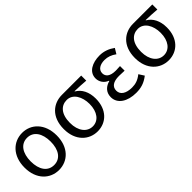

<svg xmlns="http://www.w3.org/2000/svg" viewBox="107 -1315 2085 2085"><g transform="rotate(-45 1149.5 -272.0)"><path d="M299 13C435 13 546 -90 546 -271C546 -453 435 -557 299 -557C163 -557 51 -453 51 -271C51 -90 163 13 299 13ZM299 -63C202 -63 146 -144 146 -271C146 -397 202 -481 299 -481C396 -481 452 -397 452 -271C452 -144 396 -63 299 -63Z M892 13C1025 13 1129 -85 1129 -254C1129 -357 1089 -432 1022 -470V-474C1082 -473 1132 -470 1193 -465V-543H896C768 -543 648 -456 648 -265C648 -86 761 13 892 13ZM893 -63C806 -63 743 -141 743 -265C743 -402 808 -467 894 -467C988 -467 1040 -370 1040 -261C1040 -139 979 -63 893 -63Z M1484 13C1559 13 1616 -4 1681 -54L1642 -115C1591 -74 1546 -60 1493 -60C1400 -60 1346 -97 1346 -157C1346 -217 1391 -250 1480 -250C1507 -250 1533 -249 1564 -247V-318C1538 -316 1518 -315 1497 -315C1409 -315 1372 -350 1372 -399C1372 -455 1424 -484 1491 -484C1541 -484 1585 -467 1627 -436L1664 -497C1613 -534 1554 -557 1488 -557C1377 -557 1281 -509 1281 -411C1281 -360 1311 -310 1367 -290V-285C1306 -269 1254 -227 1254 -150C1254 -49 1350 13 1484 13Z M1984 13C2117 13 2221 -85 2221 -254C2221 -357 2181 -432 2114 -470V-474C2174 -473 2224 -470 2285 -465V-543H1988C1860 -543 1740 -456 1740 -265C1740 -86 1853 13 1984 13ZM1985 -63C1898 -63 1835 -141 1835 -265C1835 -402 1900 -467 1986 -467C2080 -467 2132 -370 2132 -261C2132 -139 2071 -63 1985 -63Z"/></g></svg>

Font: Noto Sans CJK SC Regular
Style: Regular
Weight: 400
Designer: Ryoko NISHIZUKA (kana & ideographs); Paul D. Hunt (Latin, Greek & Cyrillic); Wenlong ZHANG (bopomofo); Sandoll Communica
Foundry: Adobe Systems Incorporated
Version: Version 1.004;PS 1.004;hotconv 1.0.82;makeotf.lib2.5.63406